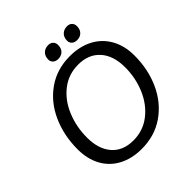

<svg xmlns="http://www.w3.org/2000/svg" viewBox="-227 -1021 1196 1196"><g transform="rotate(-45 371.0 -423.0)"><path d="M55 -269Q55 -391 100.5 -492.5Q146 -594 231.5 -654Q317 -714 431 -714Q517 -714 582 -680Q647 -646 683 -582Q719 -518 719 -432Q719 -310 673 -209Q627 -108 541 -48Q455 12 340 12Q254 12 189.5 -22Q125 -56 90 -119.5Q55 -183 55 -269ZM626 -421Q626 -524 574 -582Q522 -640 431 -640Q345 -640 280.5 -589.5Q216 -539 182 -456Q148 -373 148 -279Q148 -178 198.5 -120Q249 -62 340 -62Q426 -62 491 -112.5Q556 -163 591 -245.5Q626 -328 626 -421ZM321 -794Q321 -823 338.5 -840.5Q356 -858 385 -858Q405 -858 417 -846Q429 -834 429 -815Q429 -786 412.5 -769Q396 -752 368 -752Q347 -752 334 -763.5Q321 -775 321 -794ZM487 -794Q487 -823 504.5 -840.5Q522 -858 551 -858Q571 -858 583 -846Q595 -834 595 -815Q595 -786 578.5 -769Q562 -752 534 -752Q513 -752 500 -763.5Q487 -775 487 -794Z"/></g></svg>

Font: Thasadith
Style: Bold Italic
Weight: 700
Italic angle: -9°
Designer: Cadson Demak Co.,Ltd.
Foundry: Cadson Demak Co.,Ltd.
Version: Version 1.000; ttfautohint (v1.6)